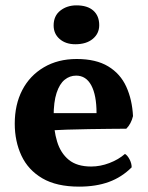

<svg xmlns="http://www.w3.org/2000/svg" viewBox="-20 -687 551 716"><path d="M275 9Q191 9 138 -22Q85 -53 60 -106.5Q35 -160 35 -226Q35 -297 63 -351Q91 -405 143.5 -436Q196 -467 266 -467Q338 -467 383.5 -439.5Q429 -412 451 -363.5Q473 -315 476 -254Q469 -225 451 -207Q426 -207 390 -206.5Q354 -206 312.5 -205.5Q271 -205 228.5 -203.5Q186 -202 148 -199V-265H340Q340 -332 320.5 -368.5Q301 -405 264 -405Q240 -405 221 -389.5Q202 -374 191 -340.5Q180 -307 180 -253Q180 -202 193 -159Q206 -116 236.5 -91Q267 -66 320 -66Q354 -66 388 -79Q422 -92 446 -113Q455 -108 463 -93Q471 -78 471 -63Q434 -26 386 -8.5Q338 9 275 9ZM261 -522Q225 -522 202.5 -541.5Q180 -561 180 -592Q180 -628 205 -647.5Q230 -667 265 -667Q306 -667 328 -647.5Q350 -628 350 -593Q350 -562 326 -542Q302 -522 261 -522Z"/></svg>

Font: Vollkorn
Style: Bold
Weight: 700
Designer: Friedrich Althausen
Foundry: Friedrich Althausen
Version: Version 5.000